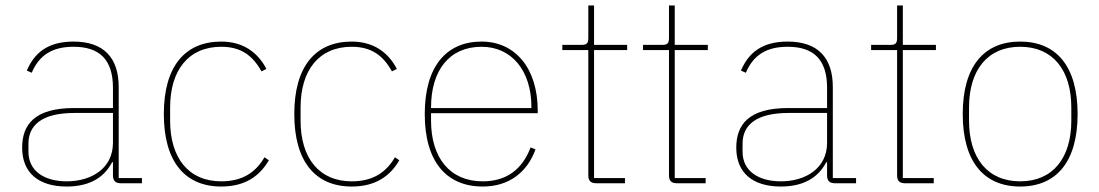

<svg xmlns="http://www.w3.org/2000/svg" viewBox="-20 -670 4020 702"><path d="M499 0V-19H414V-352C414 -459 359 -518 249 -518C155 -518 106 -477 78 -412L96 -404C124 -470 173 -499 249 -499C343 -499 393 -453 393 -349V-275H251C106 -275 61 -214 61 -130C61 -39 120 12 224 12C317 12 365 -29 390 -77H393V-29C393 -9 402 0 422 0ZM224 -7C142 -7 84 -45 84 -115V-145C84 -212 133 -257 252 -257H393V-148C393 -54 314 -7 224 -7Z M789 12C877 12 930 -27 963 -84L947 -95C915 -40 867 -7 789 -7C669 -7 602 -93 602 -229V-277C602 -413 669 -499 789 -499C861 -499 904 -467 936 -409L954 -418C923 -478 869 -518 789 -518C657 -518 579 -428 579 -253C579 -78 657 12 789 12Z M1266 12C1354 12 1407 -27 1440 -84L1424 -95C1392 -40 1344 -7 1266 -7C1146 -7 1079 -93 1079 -229V-277C1079 -413 1146 -499 1266 -499C1338 -499 1381 -467 1413 -409L1431 -418C1400 -478 1346 -518 1266 -518C1134 -518 1056 -428 1056 -253C1056 -78 1134 12 1266 12Z M1745 12C1842 12 1908 -41 1938 -124L1920 -131C1889 -49 1830 -7 1745 -7C1625 -7 1556 -93 1556 -229V-256H1946V-266C1946 -421 1863 -518 1741 -518C1611 -518 1533 -426 1533 -253C1533 -78 1613 12 1745 12ZM1741 -499C1850 -499 1923 -412 1923 -279V-275H1556V-277C1556 -413 1623 -499 1741 -499Z M2265 0V-19H2152V-487H2273V-506H2152V-650H2131V-531C2131 -513 2126 -506 2108 -506H2036V-487H2131V-29C2131 -9 2140 0 2160 0Z M2560 0V-19H2447V-487H2568V-506H2447V-650H2426V-531C2426 -513 2421 -506 2403 -506H2331V-487H2426V-29C2426 -9 2435 0 2455 0Z M3110 0V-19H3025V-352C3025 -459 2970 -518 2860 -518C2766 -518 2717 -477 2689 -412L2707 -404C2735 -470 2784 -499 2860 -499C2954 -499 3004 -453 3004 -349V-275H2862C2717 -275 2672 -214 2672 -130C2672 -39 2731 12 2835 12C2928 12 2976 -29 3001 -77H3004V-29C3004 -9 3013 0 3033 0ZM2835 -7C2753 -7 2695 -45 2695 -115V-145C2695 -212 2744 -257 2863 -257H3004V-148C3004 -54 2925 -7 2835 -7Z M3394 0V-19H3281V-487H3402V-506H3281V-650H3260V-531C3260 -513 3255 -506 3237 -506H3165V-487H3260V-29C3260 -9 3269 0 3289 0Z M3710 12C3842 12 3920 -78 3920 -253C3920 -428 3842 -518 3710 -518C3578 -518 3500 -428 3500 -253C3500 -78 3578 12 3710 12ZM3710 -7C3590 -7 3523 -93 3523 -229V-277C3523 -413 3590 -499 3710 -499C3830 -499 3897 -413 3897 -277V-229C3897 -93 3830 -7 3710 -7Z"/></svg>

Font: IBM Plex Devanagari Thin
Style: Regular
Weight: 100
Designer: Mike Abbink, Paul van der Laan, Pieter van Rosmalen, Erin McLaughlin
Foundry: Bold Monday
Version: Version 1.0